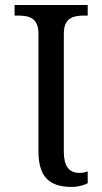

<svg xmlns="http://www.w3.org/2000/svg" viewBox="-20 -734 407 764"><path d="M267 10C289 10 318 2 329 -5V-52C318 -48 308 -46 296 -46C254 -46 234 -74 234 -130V-600C234 -663 271 -672 316 -672H329V-714H38V-672H51C96 -672 133 -663 133 -600V-133C133 -33 173 10 267 10Z"/></svg>

Font: Noto Serif
Style: Regular
Weight: 400
Designer: Monotype Design Team
Foundry: Monotype Imaging Inc.
Version: Version 2.015